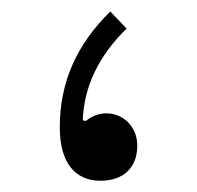

<svg xmlns="http://www.w3.org/2000/svg" viewBox="-20 -310 343 334"><path d="M171.9 -290C114.7 -233.9 84 -168.9 84 -88.4C84 -27.8 109.9 4.4 154.8 4.4C195.3 4.4 218.8 -19 218.8 -56.6C218.8 -89.8 194.3 -112.8 165 -112.8C151.9 -112.8 140.1 -108.4 129.4 -99.6L124 -100.6C126 -159.2 151.4 -212.4 200.2 -260.3Z"/></svg>

Font: Estedad Light
Style: Regular
Weight: 300
Designer: Amin Abedi
Version: Version 7.3